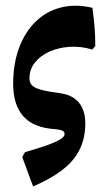

<svg xmlns="http://www.w3.org/2000/svg" viewBox="-20 -489 385 684"><path d="M97.9 175.2 59.3 70.6 69.1 53.1Q115.9 39.5 147.1 28.5Q178.3 17.5 194.2 7.7Q210 -2 210 -11Q210 -19.6 203.2 -23.1Q196.4 -26.6 177.8 -28.8Q100.3 -33.2 63.6 -74.2Q26.9 -115.1 26.9 -189.8Q26.9 -261.7 47.9 -318.3Q68.9 -374.8 106.6 -411.6Q144.2 -448.5 195.8 -462Q247.4 -475.5 309.2 -461.3Q314.2 -426.6 316.9 -392.1Q319.7 -357.6 319.4 -325.1L309 -312.4Q268.6 -324.7 228.7 -322.2Q188.8 -319.7 156.3 -305.2Q123.8 -290.7 104.3 -266.1Q84.9 -241.5 84.9 -209.4Q84.9 -194.9 93.7 -185.4Q102.5 -175.8 126 -169.3Q149.5 -162.9 193.9 -156.9Q238.6 -151 261.2 -123.4Q283.9 -95.8 283.9 -48.7Q283.9 26.7 240.8 79.4Q197.7 132.1 97.9 175.2Z"/></svg>

Font: Alegreya
Style: Italic
Weight: 400
Italic angle: -7°
Designer: Juan Pablo del Peral
Foundry: Huerta Tipografica
Version: Version 2.009